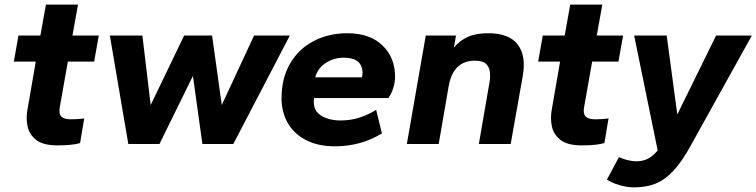

<svg xmlns="http://www.w3.org/2000/svg" viewBox="-20 -624 3278 832"><path d="M229 6Q167 6 137 -17.5Q107 -41 99.5 -76.5Q92 -112 99 -149L135 -357H40L60 -470H155L179 -604H318L294 -470H408L388 -357H274L239 -159Q234 -131 246 -119Q258 -107 287 -107Q300 -107 316.5 -108Q333 -109 345 -111L327 -4Q293 6 229 6Z M536 0 456 -470H597L633 -169L778 -470H899L941 -169L1081 -470H1236L991 0H857L816 -295L671 0Z M1431 10Q1358 10 1306 -17Q1254 -44 1227 -91Q1200 -138 1200 -198Q1200 -286 1237.5 -349.5Q1275 -413 1340 -446.5Q1405 -480 1485 -480Q1582 -480 1637 -427.5Q1692 -375 1692 -291Q1692 -269 1684.5 -244Q1677 -219 1663 -199H1341Q1334 -148 1368.5 -125Q1403 -102 1457 -102Q1498 -102 1536.5 -114Q1575 -126 1610 -148L1635 -46Q1544 10 1431 10ZM1346 -289H1548Q1551 -296 1551 -307Q1551 -374 1470 -374Q1427 -374 1392 -351.5Q1357 -329 1346 -289Z M1743 0 1825 -470H1956L1947 -418Q1973 -449 2008 -464.5Q2043 -480 2096 -480Q2186 -480 2223.5 -431Q2261 -382 2245 -293L2193 0H2055L2102 -272Q2105 -290 2103 -311Q2101 -332 2087 -346.5Q2073 -361 2038 -361Q1943 -361 1924 -249L1881 0Z M2501 6Q2439 6 2409 -17.5Q2379 -41 2371.5 -76.5Q2364 -112 2371 -149L2407 -357H2312L2332 -470H2427L2451 -604H2590L2566 -470H2680L2660 -357H2546L2511 -159Q2506 -131 2518 -119Q2530 -107 2559 -107Q2572 -107 2588.5 -108Q2605 -109 2617 -111L2599 -4Q2565 6 2501 6Z M2728 188Q2697 188 2663.5 178Q2630 168 2610 154L2662 57Q2680 65 2700 70Q2720 75 2737 75Q2764 75 2786 64.5Q2808 54 2830 28L2728 -470H2869L2915 -128L3083 -470H3238L2977 0Q2937 74 2899 115Q2861 156 2820 172Q2779 188 2728 188Z"/></svg>

Font: Gantari
Style: Bold Italic
Weight: 700
Italic angle: -10°
Designer: Anugrah Pasau
Foundry: Lafontype
Version: Version 1.000; ttfautohint (v1.8.4.7-5d5b)